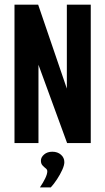

<svg xmlns="http://www.w3.org/2000/svg" viewBox="-20 -611 449 820"><path d="M41.9 0V-591H143L265.5 -232.6V-591H367.6V0H266.6L144.3 -334.4V0ZM150.5 189.4Q165 167.9 173.5 150Q182 132.1 182 120.5Q182 113.1 175.1 107.9Q168.2 102.7 161.5 95.3Q154.7 87.9 154.7 75.1Q154.7 60.6 168.4 48.8Q182.1 37 203.4 37Q226 37 240.4 49.8Q254.8 62.5 254.8 81.5Q254.8 94.9 245.7 114.8Q236.6 134.8 223.6 154.5Q210.7 174.3 196.9 189.4Z"/></svg>

Font: Alumni Sans Thin
Style: Regular
Weight: 100
Designer: Robert E. Leuschke
Foundry: Robert E. Leuschke
Version: Version 1.018